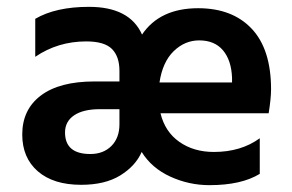

<svg xmlns="http://www.w3.org/2000/svg" viewBox="-20 -536 852 561"><path d="M394 -92Q376 -51 331.5 -23.5Q287 4 217 4Q136 4 90.5 -35.5Q45 -75 45 -143Q45 -216 99.5 -257Q154 -298 256 -298H329V-329Q329 -371 307 -393Q285 -415 232 -415Q149 -415 83 -370V-481Q143 -516 240 -516Q359 -516 395 -435Q447 -512 559 -512Q659 -512 715.5 -452Q772 -392 772 -275Q772 -249 765 -205H449Q462 -151 504 -121.5Q546 -92 605 -92Q684 -92 739 -132V-28Q685 5 592 5Q532 5 477.5 -20Q423 -45 394 -92ZM170 -149Q170 -86 244 -86Q282 -86 305.5 -109.5Q329 -133 329 -173V-217H272Q223 -217 196.5 -199Q170 -181 170 -149ZM562 -418Q520 -418 487.5 -386.5Q455 -355 446 -295H658V-309Q656 -360 631.5 -389Q607 -418 562 -418Z"/></svg>

Font: Hind Siliguri SemiBold
Style: Regular
Weight: 600
Designer: Jyotish Sonowal
Foundry: Indian Type Foundry
Version: Version 1.001;PS 1.0;hotconv 1.0.86;makeotf.lib2.5.63406; tt